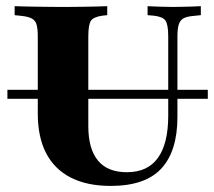

<svg xmlns="http://www.w3.org/2000/svg" viewBox="-20 -591 693 622"><path d="M4 -271V-300H653.2V-271ZM102.4 -369.4V-472.6Q102.4 -498.4 98.4 -511.7Q94.4 -525 83.1 -531Q71.8 -537.1 50 -539.5L27.4 -541.9V-571Q44.4 -570.2 69 -569.8Q93.5 -569.4 120.6 -569Q147.6 -568.5 172.6 -568.5H183.9H196Q219.4 -568.5 243.5 -569Q267.7 -569.4 289.9 -569.8Q312.1 -570.2 327.4 -571V-541.9L312.1 -540.3Q283.1 -536.3 274.6 -523.8Q266.1 -511.3 266.1 -472.6V-369.4ZM338.7 11.3Q262.1 11.3 209.3 -15.7Q156.5 -42.7 129.4 -94.8Q102.4 -146.8 102.4 -223.4V-369.4H266.1V-182.3Q266.1 -108.9 297.2 -71Q328.2 -33.1 391.1 -33.1Q458.1 -33.1 491.5 -79.4Q525 -125.8 525 -216.1V-369.4H554.8V-212.1Q554.8 -101.6 502.8 -45.2Q450.8 11.3 338.7 11.3ZM525 -369.4V-472.6Q525 -511.3 516.1 -524.2Q507.3 -537.1 477.4 -540.3L458.1 -541.9V-571Q472.6 -570.2 495.6 -569.4Q518.5 -568.5 539.5 -568.5Q554.8 -568.5 571.4 -569Q587.9 -569.4 603.6 -569.8Q619.4 -570.2 630.6 -571V-541.9L608.1 -539.5Q586.3 -537.9 575 -531.9Q563.7 -525.8 559.3 -512.1Q554.8 -498.4 554.8 -472.6V-369.4Z"/></svg>

Font: Playfair 5pt SemiExpanded Light Black
Style: Regular
Weight: 900
Version: Version 2.203